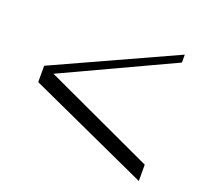

<svg xmlns="http://www.w3.org/2000/svg" viewBox="-97 -626 795 751"><g transform="rotate(20 300.0 -251.0)"><path d="M551 -514V-481L94 -268L551 -56V12L49 -217V-285Z"/></g></svg>

Font: Justus
Style: Oldstyle
Weight: 500
Version: Version 001.000